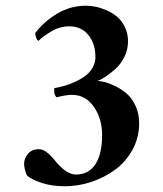

<svg xmlns="http://www.w3.org/2000/svg" viewBox="-20 -647 572 673"><path d="M281.2 -627Q296.9 -627 314.7 -623.5Q332.5 -620.1 353.3 -611.1Q374 -602.1 390.4 -588.4Q406.7 -574.7 417.7 -552.2Q428.7 -529.8 428.7 -502Q428.7 -473.1 416 -447.5Q403.3 -421.9 384.3 -405Q365.2 -388.2 349.9 -378.2Q334.5 -368.2 322.3 -363.3Q334 -362.8 349.6 -358.6Q365.2 -354.5 386.7 -343.8Q408.2 -333 425.8 -317.4Q443.4 -301.8 455.6 -274.9Q467.8 -248 467.8 -214.8Q467.8 -165 444.6 -122.6Q421.4 -80.1 384 -52.5Q346.7 -24.9 300.5 -9.5Q254.4 5.9 207 5.9Q163.6 5.9 128.7 -5.1Q93.8 -16.1 76.2 -30.3Q71.3 -36.1 67.9 -50Q64.5 -64 64.5 -72.3Q64.5 -91.8 78.1 -107.9Q91.8 -124 115.2 -124Q119.6 -124 123.8 -123.3Q127.9 -122.6 132.1 -120.4Q136.2 -118.2 139.4 -116.5Q142.6 -114.7 147 -110.8Q151.4 -106.9 153.8 -105Q156.2 -103 160.6 -97.9Q165 -92.8 166.5 -91.6Q168 -90.3 172.6 -84.5Q177.2 -78.6 177.7 -78.1Q214.4 -35.2 246.1 -35.2Q291 -35.2 314.5 -71.3Q337.9 -107.4 337.9 -173.8Q337.9 -231.4 308.8 -272.9Q279.8 -314.5 232.4 -314.5Q210.4 -314.5 177.7 -305.7Q169.9 -315.4 169.9 -329.1V-337.9Q188.5 -341.3 206.5 -346.4Q224.6 -351.6 244.6 -360.8Q264.6 -370.1 279.8 -381.6Q294.9 -393.1 304.7 -410.2Q314.5 -427.2 314.5 -447.3Q314.5 -493.7 289.8 -524.2Q265.1 -554.7 222.7 -554.7Q189 -554.7 158 -535.9Q127 -517.1 115.2 -503.9Q110.4 -505.4 106.9 -514.6Q103.5 -523.9 103.5 -531.2Q134.3 -571.8 180.7 -599.4Q227.1 -627 281.2 -627Z"/></svg>

Font: Amiri
Style: Bold Slanted
Weight: 700
Italic angle: 9°
Designer: Khaled Hosny
Version: Version 000.107